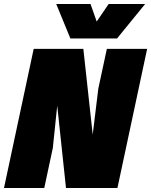

<svg xmlns="http://www.w3.org/2000/svg" viewBox="-39 -943 758 963"><path d="M-19 0 130 -698H379L426 -268L454 -498L497 -698H699L550 0H292L248 -413L226 -201L183 0ZM243 -923H415L446 -835L506 -923H689L548 -750H314Z"/></svg>

Font: Azeret Mono Thin Black
Style: Italic
Weight: 900
Italic angle: -12°
Version: Version 1.002